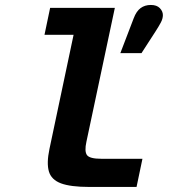

<svg xmlns="http://www.w3.org/2000/svg" viewBox="-20 -739 672 759"><path d="M332.5 0Q259.2 0 221 -14.2Q182.9 -28.5 173.3 -61.2Q163.7 -94 175.4 -149.6L270.9 -601.5H155.9L178.2 -708H434L321.6 -178.6Q313.3 -140.8 323.7 -126.1Q334.2 -111.3 381.2 -111.3H543.1L519.8 0ZM455.7 -528.9 508.4 -666.5Q519 -694.7 535.8 -707Q552.7 -719.4 576.2 -719.4Q599.7 -719.4 611.8 -706.9Q623.9 -694.4 623.9 -679.3Q623.9 -665.1 615.7 -649.8Q607.6 -634.5 594.5 -614.3L539.3 -528.9Z"/></svg>

Font: Atkinson Hyperlegible Mono ExtraLight
Style: Italic
Weight: 200
Italic angle: -12°
Monospace: yes
Designer: Elliott Scott, Megan Eiswerth, Linus Boman, Theodore Petrosky, Letters from Sweden
Foundry: Applied Design Works, Letters from Sweden
Version: Version 2.001